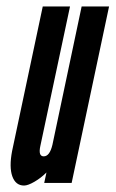

<svg xmlns="http://www.w3.org/2000/svg" viewBox="-20 -567 358 595"><path d="M54.5 8Q66.5 8 86.8 -3.8Q107 -15.5 124 -32.5L117 0H202L318 -547H233L142.5 -118.5Q134 -82.5 115.5 -82.5Q98 -82.5 105 -114.5L197 -547H112.5L17.5 -99Q8 -49 18.2 -20.5Q28.5 8 54.5 8Z"/></svg>

Font: League Gothic SemiCondensed Italic
Style: Regular
Weight: 400
Width: 4
Designer: The League of Moveable Type
Version: Version 1.600; ttfautohint (v1.8.3)